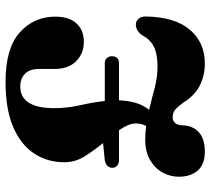

<svg xmlns="http://www.w3.org/2000/svg" viewBox="-54 -706 777 710"><g transform="rotate(-90 335.0 -350.5)"><path d="M37 -78Q37 -110.5 52.8 -138.8Q68.5 -167 99.2 -184.8Q130 -202.5 175 -202.5Q199 -202.5 224.5 -199Q234 -217 234 -236Q234 -252 227 -267.8Q220 -283.5 209 -299.5H98.5Q86.5 -299.5 78.2 -306.2Q70 -313 70 -324Q70 -336 78.5 -343.2Q87 -350.5 98.5 -352L161.5 -358.5Q135 -390.5 112.8 -425.8Q90.5 -461 90.5 -501.5Q90.5 -564 122.8 -613.2Q155 -662.5 221 -690.8Q287 -719 387.5 -719Q512 -719 570.5 -666.5Q629 -614 629 -535Q629 -484.5 604.2 -457Q579.5 -429.5 536 -429.5Q492.5 -429.5 464 -458Q435.5 -486.5 435.5 -538V-595.5Q435.5 -629.5 417.8 -647Q400 -664.5 370.5 -664.5Q290.5 -664.5 290.5 -537.5Q290.5 -491.5 301.2 -444.2Q312 -397 317 -352H457Q468.5 -352 475.5 -344.5Q482.5 -337 482.5 -326Q482.5 -299.5 457 -299.5H319.5Q318.5 -267.5 310.5 -239.2Q302.5 -211 284.5 -188Q326.5 -178 365.5 -167.5Q404.5 -157 444 -157Q491 -157 517.8 -170.5Q544.5 -184 558.5 -211Q565 -222 576.2 -229.8Q587.5 -237.5 601 -237Q612.5 -237 621.2 -227.2Q630 -217.5 629.5 -199Q627.5 -92 580.2 -37Q533 18 455.5 18Q412 18 374.5 -0.5Q337 -19 309.5 -64Q295 -83.5 284.2 -92.2Q273.5 -101 256 -101Q244 -101 235.8 -92Q227.5 -83 227 -64Q226.5 -28 202.2 -5Q178 18 130 18Q83 18 60 -8.2Q37 -34.5 37 -78Z"/></g></svg>

Font: Fraunces 9pt S100
Style: Bold
Weight: 700
Version: Version 1.000; ttfautohint (v1.8.3)